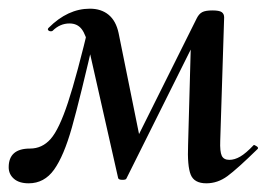

<svg xmlns="http://www.w3.org/2000/svg" viewBox="-28 -413 626 442"><path d="M405 -80 412 -334 446 -369 263 -2Q262 1 254 1Q245 1 244 -3L176 -304Q170 -333 160 -346Q150 -359 132 -359Q110 -359 93 -342Q92 -341 89 -341Q85 -341 83 -343.5Q81 -346 84 -349Q128 -393 179 -393Q205 -393 222 -379Q239 -365 245 -337L296 -85L260 -40L425 -371Q430 -381 437.5 -385Q445 -389 461 -389Q477 -389 482.5 -385Q488 -381 488 -373L479 -89Q478 -64 482.5 -54.5Q487 -45 500 -45Q512 -45 525 -52.5Q538 -60 556 -79Q557 -80 562.5 -76.5Q568 -73 565 -70Q518 -24 495.5 -7.5Q473 9 447 9Q419 9 411 -11Q403 -31 405 -80ZM-8 -28Q-8 -71 41 -71Q69 -71 88.5 -93Q108 -115 128.5 -177Q149 -239 179 -365L197 -361L192 -341Q156 -185 137.5 -119.5Q119 -54 96.5 -22.5Q74 9 38 9Q16 9 4 -1.5Q-8 -12 -8 -28Z"/></svg>

Font: Cormorant Infant SemiBold
Style: Italic
Weight: 600
Italic angle: -10°
Designer: Christian Thalmann (Catharsis Fonts)
Foundry: Catharsis Fonts
Version: Version 4.000